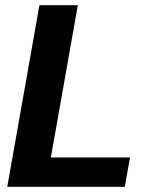

<svg xmlns="http://www.w3.org/2000/svg" viewBox="-20 -720 593 740"><path d="M8 0H461L481 -113H176L280 -700H132Z"/></svg>

Font: Uncut Sans
Style: Bold Italic
Weight: 700
Italic angle: -10°
Designer: Kasper Nordkvist
Foundry: Uncut Type
Version: Version 1.111;FEAKit 1.0